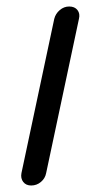

<svg xmlns="http://www.w3.org/2000/svg" viewBox="-20 -571 264 591"><path d="M147 -513Q151 -529 164 -540Q177 -551 193 -551Q210 -551 218.5 -540Q227 -529 223 -513L122 -38Q119 -22 106 -11Q93 0 76 0Q60 0 51.5 -11Q43 -22 46 -38Z"/></svg>

Font: VDS Compensated
Style: Light Italic
Weight: 300
Italic angle: -12°
Designer: artmaker
Foundry: artmaker
Version: Version 1.000 2012 initial release